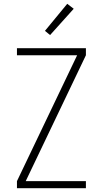

<svg xmlns="http://www.w3.org/2000/svg" viewBox="-20 -988 540 1008"><path d="M69 0V-37L385 -698H69V-735H431V-698L115 -37H431V0ZM243 -804 216 -826 333 -968 367 -942Z"/></svg>

Font: Iosevka SS04 Extralight
Style: Regular
Weight: 200
Monospace: yes
Designer: Belleve Invis
Foundry: Belleve Invis
Version: Version 19.0.0; ttfautohint (v1.8.4)